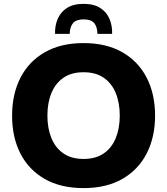

<svg xmlns="http://www.w3.org/2000/svg" viewBox="-20 -953 858 985"><path d="M42 -360Q42 -470 84.9 -554Q127.9 -638 210 -685Q292.2 -732 408.8 -732Q525.4 -732 607.6 -685Q689.7 -638 732.7 -554Q775.6 -470 775.6 -360Q775.6 -250 732.7 -166Q689.7 -82 607.6 -35Q525.4 12 408.8 12Q291.9 12 209.9 -34.6Q127.9 -81.3 84.9 -164.9Q42 -248.6 42 -360ZM223.2 -360Q223.2 -294.6 243.8 -244.4Q264.4 -194.2 305.5 -165.9Q346.6 -137.6 408.8 -137.6Q471 -137.6 512.1 -165.9Q553.2 -194.2 573.8 -244.4Q594.4 -294.6 594.4 -360Q594.4 -425.4 573.8 -475.6Q553.2 -525.8 512.1 -554.1Q471 -582.4 408.8 -582.4Q346.6 -582.4 305.5 -554.1Q264.4 -525.8 243.8 -475.6Q223.2 -425.4 223.2 -360ZM408.8 -933.2Q462.2 -933.2 495 -911.7Q527.7 -890.3 542.2 -855.1Q556.6 -820 555.2 -779.2H480Q479.1 -815.2 463.4 -834.4Q447.7 -853.6 408.8 -853.6Q370.9 -853.6 354.7 -834.4Q338.5 -815.2 337.6 -779.2H262.4Q261 -820 275.6 -855.1Q290.2 -890.3 322.8 -911.7Q355.4 -933.2 408.8 -933.2Z"/></svg>

Font: Kufam
Style: Regular
Weight: 400
Designer: Wael Morcos, Artur Schmal
Foundry: Original Type
Version: Version 1.301; ttfautohint (v1.8.3)